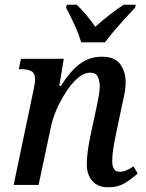

<svg xmlns="http://www.w3.org/2000/svg" viewBox="-20 -786 621 816"><path d="M440 10Q395 10 371.5 -18Q348 -46 349 -90Q349 -113 353 -144.5Q357 -176 367 -222L384 -301Q387 -314 391.5 -335.5Q396 -357 400 -380Q404 -403 404 -420Q404 -439 396.5 -458Q389 -477 363 -477Q336 -477 309.5 -453.5Q283 -430 259.5 -393.5Q236 -357 219.5 -318.5Q203 -280 197 -249L144 0H38L122 -401Q129 -433 129 -449Q129 -476 112.5 -484Q96 -492 70 -492H60L69 -536H251L232 -421H239Q277 -482 318 -513.5Q359 -545 413 -545Q469 -545 491.5 -512.5Q514 -480 514 -436Q514 -411 507.5 -379.5Q501 -348 495 -322L471 -207Q465 -178 461 -151Q457 -124 457 -102Q457 -56 488 -56Q503 -56 517 -62Q531 -68 547 -79L565 -49Q543 -28 512.5 -9Q482 10 440 10ZM325 -606Q315 -641 295.5 -683Q276 -725 261 -753L264 -766H306Q325 -748 347 -722Q369 -696 385 -672Q411 -696 445 -722.5Q479 -749 506 -766H557L554 -753Q527 -725 490 -683.5Q453 -642 426 -606Z"/></svg>

Font: Noto Serif SemiCondensed Medium
Style: Italic
Weight: 500
Width: 4
Italic angle: -12°
Designer: Monotype Design Team
Foundry: Monotype Imaging Inc.
Version: Version 2.013